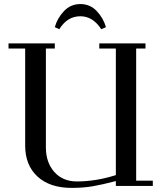

<svg xmlns="http://www.w3.org/2000/svg" viewBox="-20 -916 793 946"><path d="M22 -676.8V-702.1H250V-676.8H206.1V-189.9Q206.1 -115.7 247.6 -68.8Q289.1 -22 358.9 -22Q452.1 -22 550.8 -53.2V-676.8H469.2V-702.1H696.8V-676.8H650.9V-25.9H732.9V0H550.8V-23.9Q483.9 -6.3 437 1.7Q390.1 9.8 333 9.8Q225.6 9.8 164.8 -46.1Q104 -102.1 104 -199.2V-676.8ZM250 -782.2Q262.7 -827.1 295.4 -861.6Q328.1 -896 376 -896Q423.8 -896 456.5 -861.6Q489.3 -827.1 502 -782.2L479 -772Q437.5 -835.9 376 -835.9Q311.5 -835.9 272 -772Z"/></svg>

Font: Dehuti Alt
Style: Bold
Weight: 700
Version: Version 1.2